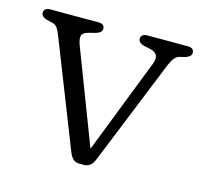

<svg xmlns="http://www.w3.org/2000/svg" viewBox="-75 -532 655 623"><g transform="rotate(15 252.0 -220.5)"><path d="M257.5 9.5H239.5Q218.5 9.5 207 -19.5L68 -372.5Q62 -388.5 56 -397.5Q50 -406.5 40 -409L19 -414Q0 -420.5 0 -432.5Q0 -449.5 21.5 -449.5H183Q203.5 -449.5 203.5 -432.5Q203.5 -420 183 -414L163 -409Q141 -403.5 138.5 -392Q136 -380.5 144 -360L264 -46.5L388.5 -366Q402 -401 369 -409L345.5 -414Q326 -419.5 326 -432.5Q326 -449.5 348 -449.5H483Q504 -449.5 504 -432.5Q504 -420.5 485.5 -414L465 -409Q456 -406.5 448.8 -397.5Q441.5 -388.5 433 -367.5L291 -16.5Q280 9.5 257.5 9.5Z"/></g></svg>

Font: Fraunces 72pt SuperSoft Light
Style: Regular
Weight: 300
Version: Version 1.000;[0bf87f6ff]